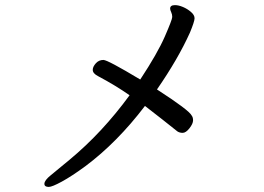

<svg xmlns="http://www.w3.org/2000/svg" viewBox="-20 -714 1040 756"><path d="M171.9 22Q154.8 22 154.8 9.8Q154.8 -3.9 180.4 -24.4Q206.1 -44.9 253.9 -85Q382.8 -191.9 490.2 -338.9Q436 -377 366.2 -414.1Q345.2 -424.8 345.2 -439Q345.2 -451.2 357.2 -464.6Q369.1 -478 387.2 -478Q403.8 -478 532.2 -400.9Q600.1 -503.9 629.2 -570.6Q658.2 -637.2 658.2 -647.2Q658.2 -657.2 654.1 -666Q649.9 -674.8 649.9 -680.2Q649.9 -693.8 668.9 -693.8Q683.1 -693.8 700.4 -686.5Q717.8 -679.2 731.9 -667Q746.1 -654.8 746.1 -642.1Q746.1 -629.9 728 -585.9Q681.2 -481.9 598.1 -361.8Q725.1 -279.8 734.9 -258.8Q740.2 -252 740.2 -240.2Q740.2 -227.1 726.1 -209Q711.9 -190.9 699.2 -190.9Q687 -190.9 678.2 -196.8Q623 -241.2 550.8 -296.9Q441.9 -153.8 316.9 -60.1Q262.2 -20 223.6 1Q185.1 22 171.9 22Z"/></svg>

Font: LXGW WenKai Mono GB Screen
Style: Regular
Weight: 400
Monospace: yes
Designer: LXGW / Fontworks Inc.
Foundry: LXGW / Fontworks Inc.
Version: Version 1.510;January 18,2025